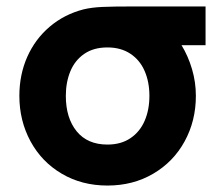

<svg xmlns="http://www.w3.org/2000/svg" viewBox="-20 -560 687 595"><path d="M617 -540V-420H542.5Q563 -386.5 575 -346Q587 -305.5 587 -263Q587 -185.5 552.2 -122Q517.5 -58.5 455 -21.8Q392.5 15 313 15Q233.5 15 171.2 -21.8Q109 -58.5 74.5 -122.2Q40 -186 40 -263Q40 -328.5 64.5 -383.8Q89 -439 134 -477.2Q179 -515.5 239 -531Q264 -537 296.8 -538.5Q329.5 -540 393 -540ZM443 -263Q443 -306 428.2 -340Q413.5 -374 384 -393.5Q354.5 -413 313 -413Q270 -413 241 -393Q212 -373 198 -339Q184 -305 184 -263Q184 -194.5 217.5 -153.2Q251 -112 313 -112Q355 -112 384.2 -131.8Q413.5 -151.5 428.2 -185.5Q443 -219.5 443 -263Z"/></svg>

Font: Hauora ExtraBold
Style: Regular
Weight: 800
Designer: Wayne Shih
Foundry: WCYS
Version: Version 1.001